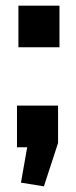

<svg xmlns="http://www.w3.org/2000/svg" viewBox="-20 -520 270 678"><path d="M185 -147V-15L135 138L54 125L76 0H40V-147ZM190 -500V-353H45V-500Z"/></svg>

Font: Pathway Extreme 8pt Thin 12pt
Style: Bold
Weight: 700
Version: Version 1.001;gftools[0.9.26]